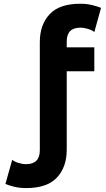

<svg xmlns="http://www.w3.org/2000/svg" viewBox="-20 -755 556 1003"><path d="M472.7 -382.8H328.6V27.3Q328.6 118.2 277.1 172.9Q225.6 227.5 117.2 227.5Q82.5 227.5 54.9 220.7Q27.3 213.9 8.3 206.1L43.9 79.6Q54.7 89.4 75.7 95.9Q96.7 102.5 116.2 102.5Q188 102.5 188 30.3V-535.2Q188 -626 239.3 -680.7Q290.5 -735.4 398.9 -735.4Q433.6 -735.4 461.2 -728.5Q488.8 -721.7 507.8 -713.9L472.7 -587.4Q461.4 -597.2 440.4 -603.8Q419.4 -610.4 399.9 -610.4Q328.6 -610.4 328.6 -538.1V-507.8H472.7Z"/></svg>

Font: Giphurs
Style: Bold
Weight: 700
Version: Version 0.920; ttfautohint (v1.8.4.7-5d5b)